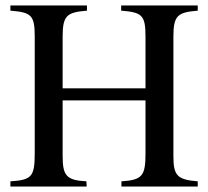

<svg xmlns="http://www.w3.org/2000/svg" viewBox="-20 -682 762 702"><path d="M703 0V-19C628 -25 614 -40 614 -111V-548C614 -625 629 -637 703 -643V-662H423V-643C499 -637 512 -627 512 -548V-359H209V-548C209 -626 225 -637 298 -643V-662H18V-643C95 -637 107 -626 107 -548V-122C107 -36 96 -24 18 -19V0H297L296 -19C222 -23 209 -40 209 -113V-315H512V-124C512 -40 502 -24 424 -19V0Z"/></svg>

Font: XITS Math
Style: Regular
Weight: 400
Designer: MicroPress Inc., with final additions and corrections provided by Coen Hoffman, Elsevier (retired)
Version: Version 1.108